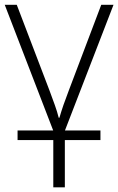

<svg xmlns="http://www.w3.org/2000/svg" viewBox="-20 -551 499 811"><path d="M459.5 -530.8 254.4 0H404.3V40.5H253.9V240.2H205.1V40.5H54.2V0H204.6L0 -530.8H50.8L189 -168.9Q201.7 -134.8 211.7 -106.9Q221.7 -79.1 228 -53.7H231Q238.3 -79.1 248 -107.4Q257.8 -135.7 271 -169.9L407.7 -530.8Z"/></svg>

Font: Open Sans Light
Style: Regular
Weight: 300
Designer: Monotype Design Team
Foundry: Monotype Imaging Inc.
Version: Version 3.000; ttfautohint (v1.8.4)